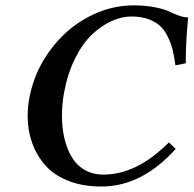

<svg xmlns="http://www.w3.org/2000/svg" viewBox="-20 -678 714 708"><path d="M354 9.8Q285.2 9.8 231.9 -11.2Q178.7 -32.2 146.7 -68.8Q114.7 -105.5 98.4 -151.4Q82 -197.3 82 -250Q82 -282.2 87.9 -314.9Q105.5 -411.6 163.1 -490.2Q220.7 -569.8 302.7 -614Q384.8 -658.2 472.2 -658.2Q515.6 -658.2 550.5 -651.4Q585.4 -644.5 603 -636Q620.6 -627.4 639.4 -620.6Q658.2 -613.8 673.8 -613.8Q665 -526.4 665 -444.8L627 -437Q622.6 -469.2 616.9 -492.7Q611.3 -516.1 599.6 -541Q587.9 -565.9 571.3 -581.5Q554.7 -597.2 527.6 -607.2Q500.5 -617.2 464.8 -617.2Q428.7 -617.2 391.4 -600.3Q354 -583.5 319.1 -550.5Q284.2 -517.6 256.3 -461.4Q228.5 -405.3 215.8 -334Q208.5 -293 208.5 -251Q208.5 -206.5 217.3 -168.5Q226.1 -130.4 243.9 -99.9Q261.7 -69.3 291.7 -51.8Q321.8 -34.2 360.8 -34.2Q420.9 -34.2 479.7 -62Q538.6 -89.8 603 -152.8L627.9 -128.9Q502.9 9.8 354 9.8Z"/></svg>

Font: Linux Libertine G
Style: Bold Italic
Weight: 700
Italic angle: -11.5°
Designer: Philipp H. Poll
Foundry: Philipp H. Poll
Version: Version 4.1.0